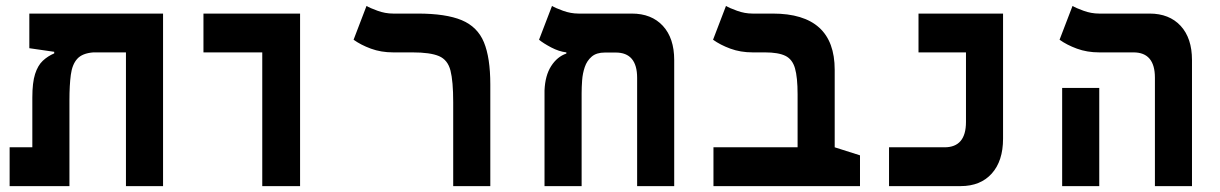

<svg xmlns="http://www.w3.org/2000/svg" viewBox="-20 -632 4142 652"><path d="M533.7 0H407.7V-454.1H296.9Q259.3 -451.2 242.2 -432.1Q225.1 -413.1 220.5 -377.9Q215.8 -342.8 215.8 -291.5V0H12.7V-131.8H89.8V-300.8Q89.8 -351.6 99.1 -380.6Q108.4 -409.7 125.2 -425.5Q142.1 -441.4 164.1 -450.7V-456.1L79.6 -468.3V-585.9H533.7Z M870.6 0V-454.1H670.9V-585.9H999V0Z M1645 -345.2V0H1519V-285.2Q1519 -356 1509.8 -392.3Q1500.5 -428.7 1470.9 -441.4Q1441.4 -454.1 1380.4 -454.1H1315.4Q1273.9 -454.1 1239.5 -466.8Q1205.1 -479.5 1180.7 -497.1L1224.6 -611.8Q1235.8 -605 1262 -595.5Q1288.1 -585.9 1314.9 -585.9H1398.4Q1494.1 -585.9 1547.9 -563.5Q1601.6 -541 1623.3 -488.5Q1645 -436 1645 -345.2Z M2269.5 -428.2V0H2143.6V-367.7Q2143.6 -453.6 2070.8 -453.6H2034.2Q2005.4 -453.6 1989.3 -439.7Q1973.1 -425.8 1965.8 -404.3Q1958.5 -382.8 1956.8 -359.1Q1955.1 -335.4 1955.1 -315.4V0H1829.1V-324.7Q1831.1 -375.5 1851.6 -407.5Q1872.1 -439.5 1903.3 -450.2V-454.1Q1878.4 -457 1851.8 -470.9Q1825.2 -484.9 1810.5 -497.1L1854.5 -611.8Q1865.7 -605 1891.8 -595.5Q1918 -585.9 1944.8 -585.9H2125.5Q2192.4 -585.9 2231 -544.2Q2269.5 -502.4 2269.5 -428.2Z M2900.4 -104.5V0H2402.8V-131.8H2688.5V-311.5Q2688.5 -369.1 2679.7 -399.9Q2670.9 -430.7 2647 -442.4Q2623 -454.1 2577.6 -454.1H2536.1Q2494.6 -454.1 2460.2 -466.8Q2425.8 -479.5 2401.4 -497.1L2445.3 -611.8Q2456.5 -605 2482.7 -595.5Q2508.8 -585.9 2535.6 -585.9H2604Q2814.5 -585.9 2814.5 -395V-131.8Z M2999 0V-131.8H3187.5Q3260.3 -131.8 3260.3 -217.8V-454.1H3099.1V-585.9H3386.2V-161.1Q3386.2 -85.4 3347.9 -42.7Q3309.6 0 3242.2 0Z M3901.9 0V-368.2Q3901.9 -454.1 3829.1 -454.1H3712.9Q3671.4 -454.1 3637 -466.8Q3602.5 -479.5 3578.1 -497.1L3622.1 -611.8Q3633.3 -605 3659.4 -595.5Q3685.5 -585.9 3712.4 -585.9H3883.8Q3950.7 -585.9 3989.3 -544.2Q4027.8 -502.4 4027.8 -428.2V0ZM3586.9 0V-333.5H3712.9V0Z"/></svg>

Font: Cascadia Mono
Style: Bold
Weight: 700
Monospace: yes
Designer: Aaron Bell
Foundry: Saja Typeworks
Version: Version 2404.023; ttfautohint (v1.8.4)